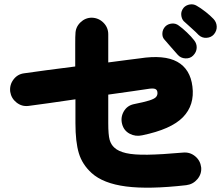

<svg xmlns="http://www.w3.org/2000/svg" viewBox="-20 -865 1040 901"><path d="M854 4Q679 24 571.5 10Q464 -4 410 -53Q366 -93 350 -146Q334 -199 334 -287V-399Q268 -389 209.5 -381Q151 -373 114 -368Q83 -364 58 -383.5Q33 -403 28 -434Q24 -466 43 -491.5Q62 -517 93 -521Q133 -527 198 -535.5Q263 -544 333 -553Q333 -615 333 -657.5Q333 -700 334 -705Q334 -737 357 -759.5Q380 -782 411 -782Q443 -781 465.5 -758.5Q488 -736 488 -704V-572Q540 -579 579.5 -584Q619 -589 635 -591Q751 -609 812 -575Q873 -541 883 -459Q894 -372 838.5 -315Q783 -258 647 -230Q616 -223 588.5 -237.5Q561 -252 553 -283Q545 -314 560.5 -341.5Q576 -369 607 -376Q657 -386 680.5 -393.5Q704 -401 711.5 -409Q719 -417 719 -428Q719 -443 708.5 -447.5Q698 -452 670 -447Q651 -444 601.5 -437Q552 -430 488 -421V-287Q488 -232 494.5 -209Q501 -186 517 -172Q535 -155 571.5 -146.5Q608 -138 673 -139Q738 -140 839 -149Q871 -152 895.5 -132Q920 -112 924 -80Q927 -49 906.5 -24.5Q886 0 854 4ZM886 -604Q872 -590 850 -591Q828 -592 814 -608Q804 -619 784.5 -641.5Q765 -664 751 -680Q741 -691 742 -709.5Q743 -728 757 -742Q769 -753 787 -754.5Q805 -756 819 -745Q836 -733 857 -713Q878 -693 891 -676Q904 -660 903 -640Q902 -620 886 -604ZM912 -701Q902 -712 879.5 -732Q857 -752 842 -766Q832 -777 830.5 -795Q829 -813 842 -829Q853 -841 870.5 -844Q888 -847 903 -838Q921 -828 944 -810Q967 -792 982 -776Q996 -761 997 -741Q998 -721 984 -704Q971 -689 949.5 -687.5Q928 -686 912 -701Z"/></svg>

Font: Zen Maru Gothic Black
Style: Regular
Weight: 900
Designer: Yoshimichi Ohira
Foundry: Positype
Version: Version 1.001